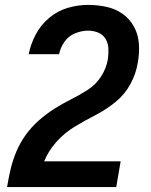

<svg xmlns="http://www.w3.org/2000/svg" viewBox="-20 -763 616 783"><path d="M9 0H454L472 -105H160Q178 -149 211 -185.5Q244 -222 285.5 -247Q327 -272 370 -294Q413 -316 451 -347Q489 -378 512 -420.5Q535 -463 542 -508Q549 -546 546.5 -584Q544 -622 526.5 -654Q509 -686 480 -706.5Q451 -727 414.5 -735Q378 -743 339 -743Q298 -743 256.5 -731Q215 -719 180.5 -690Q146 -661 125.5 -622Q105 -583 97 -542H221Q226 -568 242.5 -592Q259 -616 286 -627Q313 -638 339 -638Q361 -638 380.5 -630Q400 -622 410.5 -604.5Q421 -587 422 -565.5Q423 -544 420 -522Q414 -485 392.5 -451.5Q371 -418 337.5 -396.5Q304 -375 269 -357.5Q234 -340 201 -319Q168 -298 138 -271.5Q108 -245 85 -213Q62 -181 47 -145.5Q32 -110 23.5 -74Q15 -38 9 -1Z"/></svg>

Font: Iosevka Sparkle Oblique
Style: Bold
Weight: 700
Italic angle: -9°
Designer: Belleve Invis
Foundry: Belleve Invis
Version: Version 4.5.0; ttfautohint (v1.8.3)